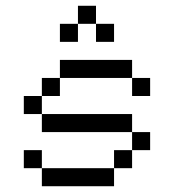

<svg xmlns="http://www.w3.org/2000/svg" viewBox="-20 -645 602 665"><path d="M187.5 -375H437.5V-437.5H187.5ZM62.5 -62.5H125V-125H62.5ZM62.5 -250H125V-312.5H62.5ZM125 0H375V-62.5H125ZM125 -187.5H437.5V-250H125ZM125 -312.5H187.5V-375H125ZM187.5 -500H250V-562.5H187.5ZM250 -562.5H312.5V-625H250ZM312.5 -500H375V-562.5H312.5ZM375 -62.5H437.5V-125H375ZM437.5 -125H500V-187.5H437.5ZM437.5 -312.5H500V-375H437.5Z"/></svg>

Font: ChillMoonMono
Style: Regular
Weight: 400
Designer: Warren2060
Foundry: ChillType
Version: Version 1.000;Glyphs 3.1.1 (3135)